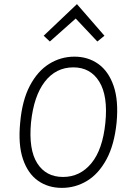

<svg xmlns="http://www.w3.org/2000/svg" viewBox="-20 -903 602 932"><path d="M280.5 9Q214 9 164.8 -25.5Q115.5 -60 91.5 -130.5Q67.5 -201 78 -308Q87.5 -415.5 124.8 -486.5Q162 -557.5 218.5 -592.8Q275 -628 341.5 -628Q407.5 -628 457.2 -592.5Q507 -557 531.5 -486Q556 -415 546 -308Q535 -200 497 -129.8Q459 -59.5 402.8 -25.2Q346.5 9 280.5 9ZM286 -44Q368.5 -44 423.5 -110.5Q478.5 -177 491.5 -307.5Q504.5 -437.5 461.8 -506.8Q419 -576 336 -576Q251.5 -576 197.8 -506.8Q144 -437.5 130.5 -308Q118.5 -177 160.8 -110.5Q203 -44 286 -44ZM222 -701.5 192 -729.5 353.5 -883 487 -729.5 452.5 -701.5 347.5 -813Z"/></svg>

Font: Karla Light
Style: Italic
Weight: 300
Italic angle: -8°
Designer: Jonathan Pinhorn
Version: Version 2.004;gftools[0.9.33]